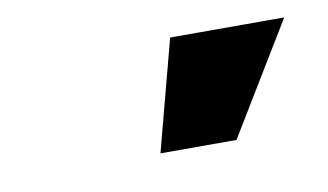

<svg xmlns="http://www.w3.org/2000/svg" viewBox="-34 -822 465 272"><g transform="rotate(-10 198.5 -686.5)"><path d="M179.2 -606.9 221.2 -766.1H385.3L288.6 -606.9Z"/></g></svg>

Font: Inter 17pt Black
Style: Italic
Weight: 900
Italic angle: -9.3988°
Version: Version 4.001;git-66647c0bb